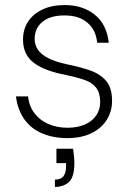

<svg xmlns="http://www.w3.org/2000/svg" viewBox="-20 -534 515 759"><path d="M246 12Q191 12 147 -6.5Q103 -25 76.5 -62Q50 -99 43 -153H91Q95 -114 116.5 -86Q138 -58 172 -43.5Q206 -29 247 -29Q287 -29 316 -42Q345 -55 360.5 -78Q376 -101 376 -130Q376 -167 360 -187.5Q344 -208 313 -218.5Q282 -229 235 -239Q198 -246 168 -257Q138 -268 116 -284Q94 -300 82.5 -323Q71 -346 71 -377Q71 -418 91 -448.5Q111 -479 148 -496.5Q185 -514 236 -514Q307 -514 354.5 -476Q402 -438 410 -365H364Q360 -414 326.5 -443.5Q293 -473 235 -473Q178 -473 147.5 -447.5Q117 -422 117 -380Q117 -357 129.5 -338Q142 -319 170 -304.5Q198 -290 244 -280Q293 -270 333.5 -256.5Q374 -243 398.5 -215.5Q423 -188 423 -135Q423 -93 401.5 -59.5Q380 -26 340.5 -7Q301 12 246 12ZM197 205V176Q221 176 231 162.5Q241 149 241 124V111H203V54H269Q271 69 272.5 83.5Q274 98 274 109Q274 166 252.5 185.5Q231 205 197 205Z"/></svg>

Font: DM Sans 16pt ExtraLight
Style: Regular
Weight: 250
Version: Version 4.004;gftools[0.9.30]